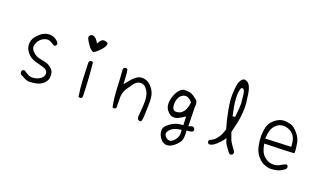

<svg xmlns="http://www.w3.org/2000/svg" viewBox="-84 -1267 3168 1896"><g transform="rotate(20 1500.0 -319.5)"><path d="M233.9 -8.8Q273.9 -8.8 310.5 -17.6Q354.5 -28.3 382.3 -56.2Q405.3 -79.1 411.1 -105Q414.6 -120.6 414.6 -135.3Q414.6 -149.9 411.6 -163.6Q406.7 -190.9 375.5 -216.3Q343.3 -242.2 296.4 -249.5Q244.1 -257.8 219.7 -270Q194.8 -282.2 172.4 -307.6Q155.8 -326.2 155.8 -350.1Q155.8 -363.3 161.1 -378.4Q174.3 -415 199.2 -435.5Q224.1 -456.1 255.4 -460.9Q259.8 -461.4 263.9 -461.4Q268.1 -461.4 272.9 -460.9Q300.8 -456.5 339.8 -427.7Q340.3 -427.7 342.5 -427.7Q344.7 -427.7 347.7 -428.7Q354.5 -429.7 359.9 -433.1L367.2 -448.2Q367.2 -449.2 367.2 -450.2Q367.2 -456.5 363.8 -463.9Q359.4 -473.6 345.7 -485.4Q311.5 -515.1 265.1 -515.1Q220.7 -515.1 179.7 -484.9Q168.5 -476.1 155.8 -463.4Q130.9 -438.5 120.1 -418.5Q108.4 -397.5 106 -369.6Q105.5 -363.8 105.5 -356.9Q105.5 -336.4 112.8 -314.9Q122.6 -287.6 150.9 -258.3Q178.7 -229.5 226.3 -215.3Q273.9 -201.2 309.6 -192.4Q335 -186.5 348.1 -172.9Q358.4 -163.1 361.3 -149.4Q362.8 -143.6 362.8 -138.2Q362.8 -111.8 339.8 -90.8Q313.5 -66.9 271 -59.6Q258.8 -57.6 247.6 -57.6Q219.7 -57.6 199.7 -70.3Q178.2 -84.5 154.3 -97.2Q153.3 -97.7 152.3 -97.7Q140.1 -97.7 132.3 -91.3Q126 -83.5 124.5 -72.3Q126.5 -58.6 133.8 -47.9Q156.2 -38.1 177 -25.4Q197.8 -12.7 220.2 -9.3Q227.1 -8.8 233.9 -8.8Z M830.6 -607.4Q833 -614.7 833 -620.6Q833 -628.4 828.6 -632.8Q820.3 -641.1 793.9 -644Q792 -644.5 789.6 -644.5Q783.2 -644.5 776.1 -641.6Q769 -638.7 761.2 -630.9Q752.9 -622.6 745.6 -610.4L734.4 -591.8L723.1 -610.4Q704.1 -641.6 679.2 -650.9Q669.9 -653.8 663.1 -653.8Q657.2 -653.8 653.8 -652.3Q648.9 -649.9 643.3 -644.5Q637.7 -639.2 635.3 -633.8Q632.8 -628.4 632.8 -624Q632.8 -605.5 666.5 -557.1Q684.6 -530.8 693.4 -522.2Q702.1 -513.7 710.4 -508.3Q718.8 -502.9 728.5 -499.5Q744.1 -505.9 766.1 -525.4Q792 -549.3 807.6 -568.4Q823.2 -587.4 830.6 -607.4ZM754.4 -30.8Q755.9 -30.3 758.1 -30.3Q760.3 -30.3 763.7 -30.8Q770 -31.7 775.9 -35.6L782.7 -49.8Q778.8 -230.5 760.3 -404.3L749.5 -409.7Q748 -410.2 746.6 -410.2Q733.9 -410.2 726.1 -403.8Q719.7 -395.5 718.3 -384.8Q720.2 -295.9 724.9 -208.5Q729.5 -121.1 742.7 -36.1Z M1387.2 -17.1Q1388.7 -16.6 1391.8 -16.6Q1395 -16.6 1399.4 -17.8Q1403.8 -19 1407.7 -22Q1417.5 -47.4 1417.5 -81.1Q1417.5 -114.7 1420.9 -196.8Q1421.4 -210.4 1421.4 -222.7Q1421.4 -283.2 1408.2 -317.4Q1392.1 -358.9 1361.3 -388.7Q1322.3 -426.3 1271.5 -426.3Q1248.5 -426.3 1230 -417Q1201.7 -402.3 1181.2 -380.1Q1160.6 -357.9 1139.2 -330.6L1117.7 -303.2L1111.8 -403.3Q1110.4 -431.2 1102.5 -456.5L1090.3 -462.4Q1088.9 -462.9 1086.4 -462.9Q1084 -462.9 1080.6 -461.9Q1073.7 -460.9 1067.9 -456.5Q1061.5 -448.7 1060.1 -438Q1067.9 -340.8 1071.8 -241.7Q1075.7 -146.5 1093.8 -53.7L1105 -48.3Q1106.4 -47.9 1109.6 -47.9Q1112.8 -47.9 1117.4 -49.1Q1122.1 -50.3 1126.5 -53.2L1133.3 -66.9L1131.3 -90.3V-187.5Q1137.7 -234.4 1163.1 -272Q1186.5 -307.6 1208 -335.9Q1237.3 -374 1276.9 -374Q1304.7 -374 1326.7 -352.1Q1350.1 -328.6 1361.8 -295.9Q1373.5 -263.2 1374.5 -224.1Q1374.5 -214.4 1374.5 -205.1Q1374.5 -176.8 1372.1 -144Q1369.6 -111.3 1365.7 -70.3Q1364.3 -63 1364.3 -56.2Q1364.3 -38.6 1373.5 -23.9Z M1695.8 -225.1Q1681.2 -225.1 1670.9 -235.4Q1654.3 -252 1654.3 -294.4Q1654.3 -321.3 1663.1 -344.2Q1679.2 -387.2 1714.4 -400.4Q1725.6 -404.8 1736.8 -404.8Q1751.5 -404.8 1764.6 -397.5Q1790 -384.3 1802.7 -365.7L1805.7 -361.8L1805.2 -356.4Q1799.8 -317.9 1788.1 -289.1Q1775.4 -257.8 1743.2 -235.8Q1720.7 -225.1 1695.8 -225.1ZM1758.3 -453.6Q1735.8 -456.5 1721.9 -456.5Q1708 -456.5 1699.2 -455.6Q1679.7 -453.1 1657.7 -431.2Q1634.3 -407.7 1619.6 -370.6Q1600.1 -321.8 1600.1 -277.8Q1600.1 -256.8 1605.5 -240.7Q1613.8 -215.3 1638.2 -190.9Q1659.7 -169.4 1685.1 -166.5Q1691.9 -165.5 1697.8 -165.5Q1718.3 -165.5 1735.8 -173.8Q1762.2 -186.5 1788.6 -203.6L1808.1 -215.8L1811.5 -125L1798.3 -124.5Q1759.8 -122.6 1726.1 -108.9Q1692.4 -95.2 1658.7 -66.4Q1627.9 -40.5 1626.5 -13.7Q1626 -8.8 1626 -3.9Q1626 19.5 1633.3 39.6Q1642.6 63.5 1664.1 87.9Q1684.1 110.4 1721.7 115.7Q1768.6 115.2 1816.9 66.9Q1835.9 48.3 1846.2 31.2Q1856.4 14.2 1858.4 0Q1861.8 -22.9 1861.8 -47.4Q1861.8 -60.5 1859.9 -88.4H1874Q1899.9 -88.4 1920.9 -98.6L1927.2 -111.8Q1927.7 -113.3 1927.7 -114.3Q1927.7 -126.5 1921.9 -135.3L1905.3 -144.5Q1903.8 -144.5 1902.8 -144.5Q1892.1 -144.5 1878.9 -139.2L1861.3 -131.8L1856.9 -334Q1858.4 -345.2 1858.4 -350.8Q1858.4 -356.4 1858.4 -359.9Q1858.4 -363.3 1857.7 -368.4Q1856.9 -373.5 1856 -378.4Q1853.5 -388.2 1849.6 -397Q1791.5 -449.2 1758.3 -453.6ZM1763.2 53.2 1764.2 52.2Q1763.7 52.7 1763.2 53.2ZM1687.5 -18.6Q1706.1 -43.5 1732.4 -56.4Q1758.8 -69.3 1797.9 -74.7L1811.5 -76.2L1813 -63Q1814 -53.7 1814 -45.4Q1814 -14.6 1801.8 8.3Q1786.6 35.6 1763.2 53.2Q1752 64 1731.9 64Q1710.9 64 1689.5 40Q1676.8 26.4 1676.8 11Q1676.8 -4.4 1687.5 -18.6Z M2209.5 -551.3Q2208.5 -566.4 2208.5 -583Q2208.5 -599.6 2210.4 -615.2Q2215.3 -654.8 2224.6 -664.1Q2229.5 -668.9 2235.4 -668.9Q2242.7 -668.9 2247.6 -664.1Q2252.4 -659.2 2255.9 -651.1Q2259.3 -643.1 2261.7 -634.8Q2265.6 -618.7 2267.8 -591.8Q2270 -564.9 2273.9 -531.2Q2274.9 -521 2274.9 -507.8Q2274.9 -494.6 2273.4 -470.5Q2272 -446.3 2266.1 -396L2264.2 -376.5L2238.3 -375Q2227.5 -420.4 2219.5 -466.8Q2211.4 -513.2 2209.5 -551.3ZM2346.7 -12.7Q2357.9 -12.7 2365.7 -18.1L2373 -33.2Q2373.5 -36.6 2373.5 -39.6Q2373.5 -52.2 2365.7 -62Q2315.4 -125.5 2304.4 -157.7Q2293.5 -189.9 2280.3 -224.6L2304.7 -330.1Q2315.9 -379.9 2320.3 -438Q2322.8 -467.3 2322.8 -492.7Q2322.8 -518.1 2320.3 -540Q2315.9 -585 2307.6 -637.2Q2295.4 -710.4 2269 -736.8Q2257.3 -748.5 2240.7 -753.4Q2233.9 -755.4 2228 -755.4Q2212.4 -755.4 2200.2 -742.2Q2180.2 -720.2 2172.9 -687.5Q2165.5 -652.8 2162.6 -585Q2162.1 -575.2 2162.1 -565.4Q2162.1 -503.9 2177.2 -423.3Q2194.3 -328.1 2222.7 -231.4Q2213.4 -199.7 2201.7 -173.3Q2189 -146 2164.1 -117.7Q2140.1 -90.3 2103 -77.1L2097.2 -64.9Q2096.7 -63.5 2096.7 -62.5Q2096.7 -50.3 2102.5 -41.5L2116.2 -34.7Q2150.4 -38.1 2185.5 -70.3Q2224.1 -106.4 2240.2 -129.4L2255.4 -152.3L2263.7 -126Q2272.5 -96.2 2292 -71.3Q2311.5 -46.4 2330.1 -20L2344.2 -13.2Q2345.7 -12.7 2346.7 -12.7Z M2746.6 -458Q2765.6 -458 2785.2 -452.1Q2820.8 -441.4 2844.2 -417.5Q2863.8 -397.9 2873.5 -370.6Q2883.3 -343.3 2885.3 -302.2L2885.7 -289.1L2616.7 -278.3L2617.7 -293Q2620.6 -339.4 2630.9 -369.1Q2641.6 -400.4 2666.5 -425.3Q2698.7 -458 2746.6 -458ZM2787.1 -64.9Q2781.7 -64.5 2773.4 -64.5Q2765.1 -64.5 2752.2 -66.4Q2739.3 -68.4 2728.3 -73.2Q2717.3 -78.1 2709 -82.5Q2688.5 -94.2 2672.9 -110.4Q2653.8 -129.4 2643.8 -155.3Q2633.8 -181.2 2627.4 -213.4L2625 -228.5Q2897.5 -235.4 2933.1 -239.7L2934.6 -240.7Q2938 -243.7 2938 -255.9Q2938 -279.3 2928.7 -337.9Q2920.4 -393.6 2881.3 -438.5Q2841.8 -483.9 2815.4 -493.7Q2789.1 -503.4 2750 -507.3Q2743.7 -507.8 2736.8 -507.8Q2707 -507.8 2679.7 -495.1Q2644.5 -478.5 2618.2 -450.2Q2591.8 -421.9 2581.8 -387.2Q2571.8 -352.5 2569.8 -300.3Q2569.3 -293.9 2569.3 -287.1Q2569.3 -240.2 2581.1 -185.5Q2594.2 -124 2627 -86.4Q2660.6 -47.9 2690.4 -34.4Q2720.2 -21 2752.9 -15.1Q2796.9 -15.1 2834 -24.2Q2871.1 -33.2 2912.6 -65.4L2919.4 -79.6Q2919.9 -81.1 2919.9 -84.7Q2919.9 -88.4 2918.5 -93.8Q2917 -99.1 2914.1 -104L2901.9 -109.9Q2875.5 -102.5 2852.1 -86.9Q2821.8 -67.4 2787.1 -64.9Z"/></g></svg>

Font: NaikaiFont
Style: ExtraLight
Weight: 200
Version: Version 1.89